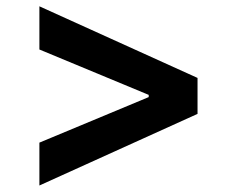

<svg xmlns="http://www.w3.org/2000/svg" viewBox="-20 -588 716 597"><path d="M594.2 -233.9V-345.7L102.5 -568.4V-434.1L442.4 -293V-286.1L102.5 -144.5V-11.2Z"/></svg>

Font: Raveo SemiBold
Style: Regular
Weight: 600
Designer: Jakub Foglar, Rasmus Andersson (Inter)
Foundry: Jakubfoglar.com
Version: Version 1.100;Glyphs 3.2.3 (3260)